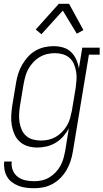

<svg xmlns="http://www.w3.org/2000/svg" viewBox="-20 -772 547 1015"><path d="M161 223Q140 223 119 220.5Q98 218 78.5 210.5Q59 203 43 191Q27 179 17 161.5Q7 144 3.5 123.5Q0 103 2 82H42Q39 106 47.5 127.5Q56 149 73.5 162.5Q91 176 114 181Q137 186 161 186Q181 186 201.5 181.5Q222 177 240.5 166Q259 155 274.5 138.5Q290 122 300 103.5Q310 85 315.5 65Q321 45 325 24L344 -94Q332 -71 314.5 -51Q297 -31 274.5 -17.5Q252 -4 227 2Q202 8 177 8Q151 8 126.5 0.5Q102 -7 84 -23.5Q66 -40 56 -63Q46 -86 42 -111Q38 -136 39.5 -162.5Q41 -189 45 -215L65 -335Q69 -359 76.5 -383Q84 -407 97 -429.5Q110 -452 127.5 -471.5Q145 -491 167.5 -504Q190 -517 214.5 -522.5Q239 -528 263 -528Q289 -528 313.5 -521Q338 -514 355.5 -497Q373 -480 383 -457.5Q393 -435 397 -410L415 -520H507V-483H450L365 30Q361 55 353 79.5Q345 104 332 126.5Q319 149 300.5 168Q282 187 258.5 200Q235 213 210.5 218Q186 223 161 223ZM197 -29Q217 -29 237 -33.5Q257 -38 275 -48.5Q293 -59 308.5 -75Q324 -91 334.5 -109Q345 -127 350.5 -147Q356 -167 360 -187L380 -307Q383 -329 384.5 -350.5Q386 -372 382.5 -393Q379 -414 371 -433Q363 -452 348 -465.5Q333 -479 312.5 -485Q292 -491 270 -491Q250 -491 230 -486.5Q210 -482 191 -471Q172 -460 156.5 -443.5Q141 -427 130.5 -408.5Q120 -390 114.5 -370Q109 -350 105 -329L85 -209Q82 -188 81 -166.5Q80 -145 83.5 -124Q87 -103 95.5 -84.5Q104 -66 119 -53Q134 -40 154.5 -34.5Q175 -29 197 -29ZM199 -591 169 -616 291 -752H345L421 -613L386 -594L312 -716Z"/></svg>

Font: Iosevka Curly Slab Extralight
Style: Italic
Weight: 200
Italic angle: -9°
Monospace: yes
Designer: Belleve Invis
Foundry: Belleve Invis
Version: Version 22.1.2; ttfautohint (v1.8.4)